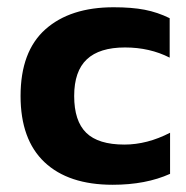

<svg xmlns="http://www.w3.org/2000/svg" viewBox="-20 -504 518 534"><path d="M453 -20.5V-134.8Q389.3 -101.9 326 -101.9Q253.3 -101.9 219.8 -134.7Q186.3 -167.5 186.3 -237Q186.3 -306 221.5 -339Q256.6 -372 327.7 -372Q396.4 -372 451.9 -343.7V-453.4Q418.4 -469.9 382.3 -476.9Q346.3 -483.8 296 -483.8Q175.2 -483.8 106.2 -422.4Q37.2 -360.9 37.2 -237Q37.2 -115.9 103.7 -53Q170.3 9.9 293.4 9.9Q385.7 9.9 453 -20.5Z"/></svg>

Font: Arad-VF Thin Dots1
Style: Regular
Weight: 100
Designer: Mohammad Darvishi
Version: Version 1.000;August 30, 2024;FontCreator 15.0.0.2992 64-bit